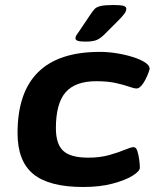

<svg xmlns="http://www.w3.org/2000/svg" viewBox="-20 -738 620 766"><path d="M312 8Q176 8 113 -43.5Q50 -95 50 -207Q50 -531 378 -531Q411 -531 445.5 -525.5Q480 -520 510 -510.5Q540 -501 558.5 -489Q577 -477 577 -464Q577 -461 572.5 -448.5Q568 -436 560.5 -421Q553 -406 543.5 -395.5Q534 -385 525 -385Q515 -385 494 -392.5Q473 -400 441 -407Q409 -414 364 -414Q280 -414 241.5 -369.5Q203 -325 203 -227Q203 -163 232.5 -136Q262 -109 332 -109Q379 -109 416 -119.5Q453 -130 478 -140.5Q503 -151 513 -151Q523 -151 528 -135.5Q533 -120 535.5 -100.5Q538 -81 538 -69Q538 -55 509 -37Q480 -19 429.5 -5.5Q379 8 312 8ZM321 -572Q298 -572 289.5 -575.5Q281 -579 281 -585Q281 -592 285.5 -598.5Q290 -605 297 -615L342 -682Q351 -695 358 -702.5Q365 -710 381.5 -714Q398 -718 433 -718Q462 -718 473 -714.5Q484 -711 484 -703Q484 -693 474.5 -681Q465 -669 451 -655L398 -602Q382 -586 367 -579Q352 -572 321 -572Z"/></svg>

Font: Asap Expanded Expanded Regular
Style: Bold Italic
Weight: 700
Width: 7
Italic angle: -6°
Designer: Pablo Cosgaya
Foundry: Omnibus-Type
Version: Version 3.001; ttfautohint (v1.8.4.7-5d5b)